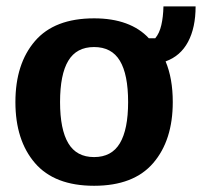

<svg xmlns="http://www.w3.org/2000/svg" viewBox="-20 -570 633 602"><path d="M275 12.5Q150.8 12.5 89.6 -58.8Q28.3 -130 28.3 -250Q28.3 -370 89.6 -441.2Q150.8 -512.5 275 -512.5Q331.7 -512.5 375 -496.7Q418.3 -480.8 446.7 -450H466.7Q480 -465.8 485.8 -491.3Q491.7 -516.7 492.5 -550H593.3Q593.3 -483.3 569.6 -438.8Q545.8 -394.2 499.2 -377.5Q521.7 -324.2 521.7 -250Q521.7 -130 460.4 -58.8Q399.2 12.5 275 12.5ZM275 -77.5Q330 -77.5 355.8 -120.8Q381.7 -164.2 381.7 -250Q381.7 -336.7 355.8 -379.6Q330 -422.5 275 -422.5Q220 -422.5 194.2 -379.6Q168.3 -336.7 168.3 -250Q168.3 -164.2 194.2 -120.8Q220 -77.5 275 -77.5Z"/></svg>

Font: Familjen Grotesk Variable
Style: Regular
Weight: 400
Designer: Anders Wikstroem, Jonas Baeckman, Matilda Gysing, Kristian Moeller
Foundry: Familjen STHLM AB
Version: Version 2.000